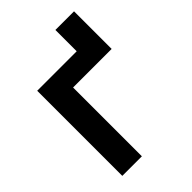

<svg xmlns="http://www.w3.org/2000/svg" viewBox="-196 -754 846 846"><g transform="rotate(-45 226.5 -331.5)"><path d="M421.9 -428.7H181.6V0H59.6V-530.3H305.7V-663.1H421.9Z"/></g></svg>

Font: Pretendard GOV SemiBold
Style: Regular
Weight: 600
Designer: Base glyphs from Inter by Rasmus Andersson; Hangeul glyphs from Noto Sans CJK(Source Han Sans) by Jang Soo-young and Kan
Foundry: Kil Hyung-jin
Version: Version 1.309